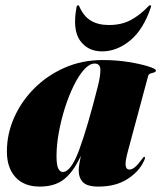

<svg xmlns="http://www.w3.org/2000/svg" viewBox="-20 -680 596 710"><path d="M453 -121Q442 -80 444.8 -66.5Q447.5 -53 458 -53Q468 -53 478.5 -61.5Q489 -70 504.5 -91Q509 -97 510.2 -98.5Q511.5 -100 513.5 -100Q519.5 -100 512.5 -85Q494.5 -45.5 451.2 -17.8Q408 10 344 10Q302.5 10 286.8 -6.2Q271 -22.5 271 -51Q271 -60 273.5 -74.8Q276 -89.5 279 -104Q252.5 -46 218 -18Q183.5 10 127 10Q69 10 37.2 -24.8Q5.5 -59.5 5.5 -120Q5.5 -184.5 32.2 -245Q59 -305.5 107 -353.5Q155 -401.5 219.5 -429.8Q284 -458 359.5 -458Q410 -458 455 -450.8Q500 -443.5 528.2 -434.5Q556.5 -425.5 556.5 -420Q556.5 -414 550 -412.2Q543.5 -410.5 536.5 -408.2Q529.5 -406 527.5 -398ZM189 -103.5Q189 -68.5 195.8 -56.2Q202.5 -44 212 -44Q242.5 -44 272.8 -125.8Q303 -207.5 341 -357.5Q351.5 -398 351.2 -421.5Q351 -445 330 -445Q311 -445 291 -422.8Q271 -400.5 252.8 -363.5Q234.5 -326.5 220.2 -281.5Q206 -236.5 197.5 -190.2Q189 -144 189 -103.5ZM382.5 -587.5Q429.5 -587.5 463.5 -605.8Q497.5 -624 529 -657Q532 -660.5 535 -660.5Q540.5 -660.5 538 -653.5Q510 -570 461 -530Q412 -490 357.5 -490Q304.5 -490 276 -530Q247.5 -570 263 -653.5Q264 -660.5 269 -660.5Q272 -660.5 273 -657Q288.5 -620.5 315.5 -604Q342.5 -587.5 382.5 -587.5Z"/></svg>

Font: Fraunces 144pt Black
Style: Italic
Weight: 900
Italic angle: -16°
Version: Version 1.000;[0bf87f6ff]